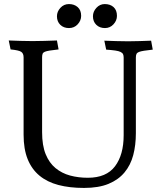

<svg xmlns="http://www.w3.org/2000/svg" viewBox="-20 -912 794 944"><path d="M260 -832Q260 -855 277 -873.5Q294 -892 319 -892Q345 -892 362 -877Q379 -862 379 -834Q379 -811 362 -792.5Q345 -774 319 -774Q293 -774 276.5 -790Q260 -806 260 -832ZM437 -832Q437 -855 454 -873.5Q471 -892 495 -892Q522 -892 538.5 -877Q555 -862 555 -834Q555 -811 538 -792.5Q521 -774 496 -774Q470 -774 453.5 -790Q437 -806 437 -832ZM393 12Q322 12 267 -2.5Q212 -17 174 -48.5Q136 -80 116 -129.5Q96 -179 96 -250V-630Q96 -649 84.5 -657Q73 -665 32 -669L23 -713Q55 -712 80.5 -711Q106 -710 140 -710Q171 -710 199 -711Q227 -712 260 -713L268 -669Q241 -666 225 -663.5Q209 -661 200.5 -657.5Q192 -654 189.5 -647.5Q187 -641 187 -630V-262Q187 -197 204.5 -154Q222 -111 253 -85.5Q284 -60 324.5 -49Q365 -38 412 -38Q503 -38 545.5 -94.5Q588 -151 588 -247V-629Q588 -639 585 -645.5Q582 -652 573 -656.5Q564 -661 547 -663.5Q530 -666 502 -668L493 -712Q525 -711 550.5 -710Q576 -709 610 -709Q641 -709 665.5 -710Q690 -711 723 -712L731 -668Q704 -665 688 -662.5Q672 -660 663 -656.5Q654 -653 651 -646.5Q648 -640 648 -629V-257Q648 -198 635 -149Q622 -100 592 -64Q562 -28 513.5 -8Q465 12 393 12Z"/></svg>

Font: Lusitana
Style: Regular
Weight: 400
Designer: Ana Paula Megda
Foundry: Ana Paula Megda
Version: Version 1.000; ttfautohint (v1.1) -l 8 -r 50 -G 200 -x 14 -D